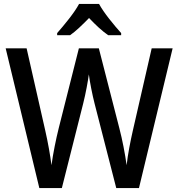

<svg xmlns="http://www.w3.org/2000/svg" viewBox="-20 -961 911 981"><path d="M486 -941H384C361 -897 308 -833 272 -792V-781H338C368 -802 401 -834 435 -869C468 -834 501 -803 533 -781H599V-792C563 -832 510 -896 486 -941ZM862 -714H755L659 -295C646 -238 633 -172 627 -117C619 -175 605 -248 590 -305L485 -714H383L280 -306C266 -250 251 -176 243 -117C237 -166 225 -234 211 -295L116 -714H9L181 0H296L405 -432C418 -483 430 -550 434 -581C439 -541 452 -476 463 -433L574 0H690Z"/></svg>

Font: Noto Sans Devanagari SemiCondensed Medium
Style: Regular
Weight: 500
Width: 4
Designer: Jelle Bosma - Monotype Design Team
Foundry: Monotype Imaging Inc.
Version: Version 2.004